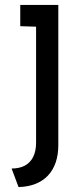

<svg xmlns="http://www.w3.org/2000/svg" viewBox="-20 -720 297 777"><path d="M216 -133V-700H62V-614L126 -612V-143Q126 -108 114 -84.5Q102 -61 80 -49.5Q58 -38 27 -38L55 37Q94 36 124 24Q154 12 174.5 -10Q195 -32 205.5 -63Q216 -94 216 -133Z"/></svg>

Font: Advent Pro SemiBold
Style: Regular
Weight: 600
Designer: VivaRado, Andreas Kalpakidis
Foundry: VivaRado, Andreas Kalpakidis
Version: Version 3.000